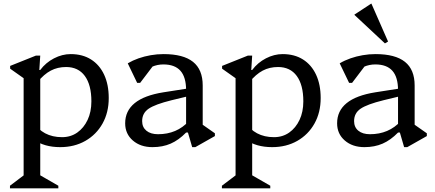

<svg xmlns="http://www.w3.org/2000/svg" viewBox="-20 -785 2354 1040"><path d="M306 12Q219 12 163 -29V-123Q185 -84 224.5 -63Q264 -42 316 -42Q363 -42 398.5 -67Q434 -92 454.5 -135.5Q475 -179 475 -236Q475 -325 439.5 -373.5Q404 -422 338 -422Q292 -422 255 -402.5Q218 -383 183 -340V-406H198Q228 -446 272.5 -469Q317 -492 363 -492Q427 -492 473 -463Q519 -434 544 -380.5Q569 -327 569 -254Q569 -176 535.5 -116Q502 -56 442.5 -22Q383 12 306 12ZM34 235V221L124 153L108 181V-395L151 -331L35 -413V-428L175 -484H198L193 -406H198V183L183 156L296 221V235Z M1021 12 998 -67H988V-297Q988 -367 957.5 -401.5Q927 -436 865 -436Q833 -436 803.5 -423.5Q774 -411 755 -389L761 -469H840L739 -336H723L672 -442Q699 -458 730.5 -469Q762 -480 796.5 -486Q831 -492 866 -492Q973 -492 1025.5 -450Q1078 -408 1078 -322V-81L1037 -138L1144 -63V-48L1038 12ZM806 12Q741 12 699.5 -24Q658 -60 658 -117Q658 -252 865 -285L1025 -310V-270L909 -242Q820 -220 785 -196Q750 -172 750 -129Q750 -96 773 -77Q796 -58 836 -58Q938 -58 1003 -129V-67H988Q948 -26 904.5 -7Q861 12 806 12Z M1454 12Q1367 12 1311 -29V-123Q1333 -84 1372.5 -63Q1412 -42 1464 -42Q1511 -42 1546.5 -67Q1582 -92 1602.5 -135.5Q1623 -179 1623 -236Q1623 -325 1587.5 -373.5Q1552 -422 1486 -422Q1440 -422 1403 -402.5Q1366 -383 1331 -340V-406H1346Q1376 -446 1420.5 -469Q1465 -492 1511 -492Q1575 -492 1621 -463Q1667 -434 1692 -380.5Q1717 -327 1717 -254Q1717 -176 1683.5 -116Q1650 -56 1590.5 -22Q1531 12 1454 12ZM1182 235V221L1272 153L1256 181V-395L1299 -331L1183 -413V-428L1323 -484H1346L1341 -406H1346V183L1331 156L1444 221V235Z M2169 12 2146 -67H2136V-297Q2136 -367 2105.5 -401.5Q2075 -436 2013 -436Q1981 -436 1951.5 -423.5Q1922 -411 1903 -389L1909 -469H1988L1887 -336H1871L1820 -442Q1847 -458 1878.5 -469Q1910 -480 1944.5 -486Q1979 -492 2014 -492Q2121 -492 2173.5 -450Q2226 -408 2226 -322V-81L2185 -138L2292 -63V-48L2186 12ZM1954 12Q1889 12 1847.5 -24Q1806 -60 1806 -117Q1806 -252 2013 -285L2173 -310V-270L2057 -242Q1968 -220 1933 -196Q1898 -172 1898 -129Q1898 -96 1921 -77Q1944 -58 1984 -58Q2086 -58 2151 -129V-67H2136Q2096 -26 2052.5 -7Q2009 12 1954 12ZM2065 -550 1900 -704V-706L1990 -765H1992L2082 -560Z"/></svg>

Font: Platypi Light Light
Style: Regular
Weight: 300
Version: Version 1.200